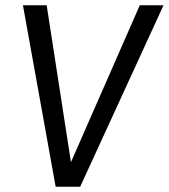

<svg xmlns="http://www.w3.org/2000/svg" viewBox="-20 -708 640 728"><path d="M284 0H191L67 -688H157L249 -93L510 -688H600Z"/></svg>

Font: FiraGO Book
Style: Italic
Weight: 350
Italic angle: -8°
Designer: bBox Type GmbH
Foundry: bBox Type GmbH
Version: Version 1.001